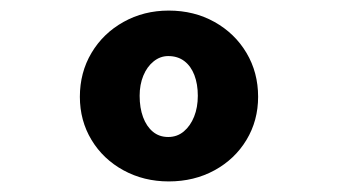

<svg xmlns="http://www.w3.org/2000/svg" viewBox="-20 -736 640 363"><path d="M299 -393Q252 -393 213.5 -414Q175 -435 153 -471.5Q131 -508 131 -553Q131 -599 153 -636Q175 -673 213.5 -694.5Q252 -716 299 -716Q347 -716 385.5 -694.5Q424 -673 446 -636Q468 -599 468 -553Q468 -508 446 -471.5Q424 -435 385.5 -414Q347 -393 299 -393ZM298 -477Q315 -477 327.5 -487.5Q340 -498 347 -515.5Q354 -533 354 -555Q354 -577 347.5 -594Q341 -611 328.5 -620.5Q316 -630 298 -630Q283 -630 270.5 -620Q258 -610 251 -593Q244 -576 244 -555Q244 -532 250.5 -514.5Q257 -497 269 -487Q281 -477 298 -477Z"/></svg>

Font: Lexend Zetta
Style: Bold
Weight: 700
Designer: Bonnie Shaver-Troup, Thomas Jockin
Foundry: Lexend
Version: Version 1.007